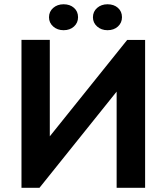

<svg xmlns="http://www.w3.org/2000/svg" viewBox="-20 -889 789 909"><path d="M81.7 0H167L584.7 -520.7L532.2 -546.2V0H667V-700H582.2L191.5 -213.3L215.8 -195.3V-700.2H81.7ZM281 -746Q311.3 -746 330.4 -763.6Q349.5 -781.2 349.5 -807.4Q349.5 -834.8 330.4 -851.8Q311.3 -868.8 281 -868.8Q251.6 -868.8 231.8 -851.5Q212 -834.2 212 -807.1Q212 -781.2 231.8 -763.6Q251.6 -746 281 -746ZM489 -746Q519.3 -746 538.4 -763.6Q557.5 -781.2 557.5 -807.4Q557.5 -834.8 538.4 -851.8Q519.3 -868.8 489 -868.8Q459.6 -868.8 439.8 -851.5Q420 -834.2 420 -807.1Q420 -781.2 439.8 -763.6Q459.6 -746 489 -746Z"/></svg>

Font: Tilda Sans VF
Style: Regular
Weight: 400
Designer: ParaType Ltd
Foundry: ParaType Ltd
Version: Version 1.010